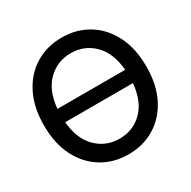

<svg xmlns="http://www.w3.org/2000/svg" viewBox="-165 -896 1057 1065"><g transform="rotate(-30 363.0 -363.5)"><path d="M363.3 9.8Q269 9.8 194.8 -35.2Q120.6 -80.1 77.9 -163.6Q35.2 -247.1 35.2 -363.3Q35.2 -480 77.9 -563.7Q120.6 -647.5 194.8 -692.4Q269 -737.3 363.3 -737.3Q457.5 -737.3 531.5 -692.4Q605.5 -647.5 648.2 -563.7Q690.9 -480 690.9 -363.3Q690.9 -247.1 648.2 -163.6Q605.5 -80.1 531.5 -35.2Q457.5 9.8 363.3 9.8ZM363.3 -637.2Q277.3 -637.2 216.8 -578.1Q156.2 -519 146 -406.2H580.1Q569.8 -519 509.8 -578.1Q449.7 -637.2 363.3 -637.2ZM363.3 -90.3Q449.7 -90.3 509.8 -149.4Q569.8 -208.5 580.1 -320.8H146Q156.2 -208.5 216.8 -149.4Q277.3 -90.3 363.3 -90.3Z"/></g></svg>

Font: Inter Tight Medium
Style: Regular
Weight: 500
Designer: Rasmus Andersson
Foundry: rsms
Version: Version 3.004; ttfautohint (v1.8.4.7-5d5b)